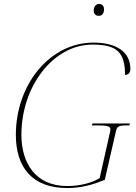

<svg xmlns="http://www.w3.org/2000/svg" viewBox="-20 -939 685 969"><path d="M478 -859C492 -859 505 -868 505 -892C505 -909 495 -919 480 -919C464 -919 453 -905 453 -885C453 -868 464 -859 478 -859ZM319 10C387 10 446 -5 509 -32L564 -272C570 -299 576 -306 615 -306H633L635 -316H446L444 -306H478C527 -306 537 -299 537 -287C537 -283 537 -280 536 -276L483 -40C442 -15 381 0 320 0C156 0 88 -120 88 -258C88 -504 249 -714 447 -714C568 -714 611 -677 611 -561C629 -561 638 -573 638 -591C638 -676 569 -724 452 -724C230 -724 60 -511 60 -258C60 -93 144 10 319 10Z"/></svg>

Font: Noto Serif Display Thin
Style: Italic
Weight: 100
Italic angle: -12°
Designer: Monotype Design Team
Foundry: Monotype Imaging Inc.
Version: Version 2.009